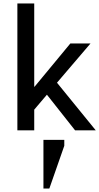

<svg xmlns="http://www.w3.org/2000/svg" viewBox="-20 -750 571 1105"><path d="M177 -730V-251H179L385 -500H501L308 -274L531 0H412L250 -205L177 -119V0H80V-730ZM230 335V55H350V89L264 335Z"/></svg>

Font: Quantico
Style: Regular
Weight: 400
Designer: Matt Desmond
Foundry: MADtype
Version: Version 2.002